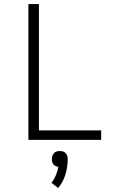

<svg xmlns="http://www.w3.org/2000/svg" viewBox="-20 -690 590 947"><path d="M120 0V-670H172V-47H479V0ZM267 237 234 212Q247 195 255.5 174.5Q264 154 268 133Q261 132 254.5 129Q248 126 243.5 120.5Q239 115 237.5 108Q236 101 236 94Q236 86 238.5 78.5Q241 71 246.5 65Q252 59 259.5 57Q267 55 275 55Q283 55 290.5 57Q298 59 303.5 65Q309 71 311.5 78.5Q314 86 314 94Q314 132 303 169.5Q292 207 267 237Z"/></svg>

Font: Lode Dark
Style: Regular
Weight: 400
Monospace: yes
Designer: Belleve Invis
Foundry: Belleve Invis
Version: Version 29.2.0; ttfautohint (v1.8.3)